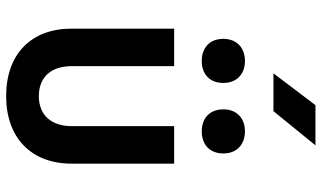

<svg xmlns="http://www.w3.org/2000/svg" viewBox="-236 -826 1071 640"><g transform="rotate(90 300.0 -505.5)"><path d="M224 -881H350L464 -1021H330ZM417 -642C462 -642 491 -669 491 -714C491 -758 462 -786 417 -786C373 -786 344 -758 344 -714C344 -669 373 -642 417 -642ZM183 -642C227 -642 256 -669 256 -714C256 -758 227 -786 183 -786C138 -786 109 -758 109 -714C109 -669 138 -642 183 -642ZM300 10C438 10 525 -73 525 -208V-550H400V-209C400 -139 362 -99 300 -99C237 -99 200 -139 200 -209V-550H75V-208C75 -73 160 10 300 10Z"/></g></svg>

Font: JetBrains Mono
Style: Bold
Weight: 558
Monospace: yes
Designer: Philipp Nurullin, Konstantin Bulenkov
Foundry: JetBrains
Version: Version 2.305